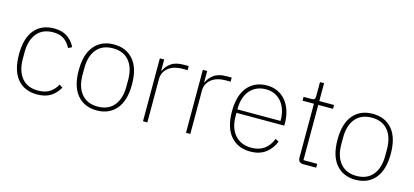

<svg xmlns="http://www.w3.org/2000/svg" viewBox="-57 -1068 3230 1497"><g transform="rotate(15 1557.5 -320.0)"><path d="M272 12Q170 12 113.5 -56Q57 -124 57 -254Q57 -385 113.5 -452.5Q170 -520 272 -520Q336 -520 378 -491.5Q420 -463 443 -415L414 -400Q392 -443 358.5 -466Q325 -489 272 -489Q186 -489 140.5 -433Q95 -377 95 -283V-225Q95 -131 140.5 -75Q186 -19 272 -19Q329 -19 365.5 -42.5Q402 -66 425 -108L451 -90Q426 -44 383 -16Q340 12 272 12Z M754 12Q654 12 596.5 -56Q539 -124 539 -254Q539 -385 596.5 -452.5Q654 -520 754 -520Q854 -520 911.5 -452.5Q969 -385 969 -254Q969 -124 911.5 -56Q854 12 754 12ZM754 -19Q839 -19 885 -74.5Q931 -130 931 -227V-281Q931 -379 885 -434Q839 -489 754 -489Q669 -489 623 -434Q577 -379 577 -281V-227Q577 -130 623 -74.5Q669 -19 754 -19Z M1126 0V-508H1161V-419H1165Q1181 -455 1217 -481.5Q1253 -508 1321 -508H1359V-475H1315Q1284 -475 1256 -467Q1228 -459 1207 -443Q1186 -427 1173.5 -403.5Q1161 -380 1161 -349V0Z M1473 0V-508H1508V-419H1512Q1528 -455 1564 -481.5Q1600 -508 1668 -508H1706V-475H1662Q1631 -475 1603 -467Q1575 -459 1554 -443Q1533 -427 1520.5 -403.5Q1508 -380 1508 -349V0Z M1994 12Q1893 12 1834.5 -56Q1776 -124 1776 -254Q1776 -383 1833 -451.5Q1890 -520 1990 -520Q2037 -520 2075.5 -502Q2114 -484 2141.5 -451Q2169 -418 2184 -371.5Q2199 -325 2199 -268V-252H1813V-225Q1813 -178 1825 -140Q1837 -102 1860.5 -75Q1884 -48 1917.5 -33.5Q1951 -19 1994 -19Q2115 -19 2161 -135L2188 -120Q2165 -60 2116 -24Q2067 12 1994 12ZM1990 -489Q1948 -489 1915.5 -474.5Q1883 -460 1860 -433Q1837 -406 1825 -368Q1813 -330 1813 -284V-280H2161V-286Q2161 -332 2148.5 -369.5Q2136 -407 2113.5 -433.5Q2091 -460 2059.5 -474.5Q2028 -489 1990 -489Z M2421 0Q2378 0 2378 -42V-477H2286V-508H2352Q2369 -508 2374.5 -515Q2380 -522 2380 -539V-652H2413V-508H2532V-477H2413V-31H2524V0Z M2843 12Q2743 12 2685.5 -56Q2628 -124 2628 -254Q2628 -385 2685.5 -452.5Q2743 -520 2843 -520Q2943 -520 3000.5 -452.5Q3058 -385 3058 -254Q3058 -124 3000.5 -56Q2943 12 2843 12ZM2843 -19Q2928 -19 2974 -74.5Q3020 -130 3020 -227V-281Q3020 -379 2974 -434Q2928 -489 2843 -489Q2758 -489 2712 -434Q2666 -379 2666 -281V-227Q2666 -130 2712 -74.5Q2758 -19 2843 -19Z"/></g></svg>

Font: IBM Plex Sans Hebrew ExtLt
Style: Regular
Weight: 200
Designer: Mike Abbink, Paul van der Laan, Pieter van Rosmalen, Yanek Iontef
Foundry: Bold Monday
Version: Version 1.3